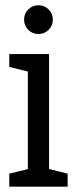

<svg xmlns="http://www.w3.org/2000/svg" viewBox="-20 -704 288 724"><path d="M85 0V-500H165V0ZM125 -575.8Q102.2 -575.8 86.5 -591.5Q70.8 -607.2 70.8 -630Q70.8 -652.7 86.5 -668.4Q102.2 -684.2 125 -684.2Q147.7 -684.2 163.4 -668.4Q179.2 -652.7 179.2 -630Q179.2 -607.2 163.4 -591.5Q147.7 -575.8 125 -575.8ZM95 -431.7 15 -451.7V-500H95ZM15 0V-49.2L100 -70L95 0ZM155 0 148.3 -70.8 235 -49.2V0Z"/></svg>

Font: Epunda Slab Light
Style: Regular
Weight: 300
Designer: Simon Atzbach
Foundry: typofactur
Version: Version 1.102